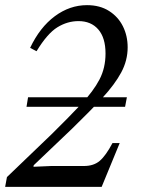

<svg xmlns="http://www.w3.org/2000/svg" viewBox="-37 -726 547 746"><path d="M358 0H-17L-10 -38L163 -204Q233 -273 279.5 -322.5Q326 -372 349.5 -417Q373 -462 373 -518Q373 -579 345 -611.5Q317 -644 268 -644Q225 -644 186 -620Q147 -596 105 -527L80 -540Q118 -620 176 -663Q234 -706 301 -706Q351 -706 386.5 -683.5Q422 -661 440.5 -624Q459 -587 459 -542Q459 -491 434 -444.5Q409 -398 361 -346Q313 -294 243 -226L94 -84L93 -78L162 -81H289Q327 -81 350.5 -101Q374 -121 400 -170H428ZM449 -311H66L72 -348H456Z"/></svg>

Font: STIX Two Text
Style: Italic
Weight: 400
Italic angle: -12°
Designer: Ross Mills, John Hudson & Paul Hanslow, Tiro Typeworks Ltd; with prior portions MicroPress Inc. and Coen Hoffman, Elsevi
Foundry: Tiro Typeworks Ltd
Version: Version 2.13 b171